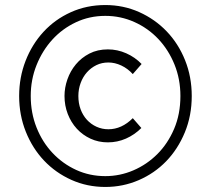

<svg xmlns="http://www.w3.org/2000/svg" viewBox="-20 -731 837 762"><path d="M56 -350Q56 -424 81.5 -489.5Q107 -555 152.5 -604.5Q198 -654 261 -682.5Q324 -711 398 -711Q470 -711 532.5 -683Q595 -655 641.5 -606.5Q688 -558 714.5 -492Q741 -426 741 -350Q741 -272 713.5 -205.5Q686 -139 639.5 -91Q593 -43 530.5 -16Q468 11 398 11Q326 11 263.5 -17Q201 -45 155 -93.5Q109 -142 82.5 -208Q56 -274 56 -350ZM696 -350Q696 -417 672.5 -475Q649 -533 608.5 -576Q568 -619 513.5 -643.5Q459 -668 398 -668Q335 -668 281 -642.5Q227 -617 187.5 -573.5Q148 -530 125 -472.5Q102 -415 102 -350Q102 -283 125 -225Q148 -167 188.5 -124Q229 -81 282.5 -56.5Q336 -32 398 -32Q456 -32 509.5 -55Q563 -78 604.5 -119.5Q646 -161 671 -219.5Q696 -278 696 -350ZM236 -350Q236 -383 247.5 -416Q259 -449 281 -475.5Q303 -502 335 -518.5Q367 -535 408 -535Q446 -535 481 -519.5Q516 -504 542 -477Q533 -467 524.5 -457Q516 -447 507 -437Q487 -459 461.5 -471Q436 -483 410 -483Q384 -483 362.5 -472.5Q341 -462 325 -444Q309 -426 300 -401.5Q291 -377 291 -350Q291 -321 300 -297Q309 -273 325 -255.5Q341 -238 363 -228Q385 -218 410 -218Q463 -218 507 -262Q515 -252 524 -242.5Q533 -233 541 -223Q514 -196 480 -181Q446 -166 408 -166Q371 -166 339.5 -180.5Q308 -195 285 -220Q262 -245 249 -278.5Q236 -312 236 -350Z"/></svg>

Font: Rosa Sans Light
Style: Regular
Weight: 300
Designer: Pentagram / MCKL
Foundry: Pentagram / MCKL
Version: Version 1.005;September 16, 2019;FontCreator 11.5.0.2425 64-